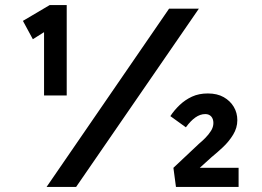

<svg xmlns="http://www.w3.org/2000/svg" viewBox="-20 -734 1027 754"><path d="M153 -359V-640L163 -614L109 -580L70 -652L175 -714H242V-359H198Q189 -359 178 -359Q167 -359 153 -359ZM163 0 644 -700H761L279 0ZM671 0 661 -75 762 -170Q773 -179 786 -192Q799 -205 808.5 -220Q818 -235 818 -251Q818 -267 809.5 -276.5Q801 -286 786 -286Q766 -286 747 -272.5Q728 -259 710 -234L649 -278Q664 -301 685.5 -321.5Q707 -342 734 -354.5Q761 -367 796 -367Q833 -367 858.5 -352.5Q884 -338 898 -314.5Q912 -291 912 -262Q912 -232 895.5 -205Q879 -178 855.5 -156Q832 -134 811 -117L748 -60L752 -75H917V0Z"/></svg>

Font: Lexend Mega Medium
Style: Regular
Weight: 500
Version: Version 1.007